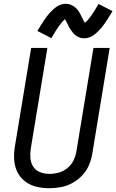

<svg xmlns="http://www.w3.org/2000/svg" viewBox="-20 -989 616 1017"><path d="M241 8Q272 8 303.5 2Q335 -4 364 -20Q393 -36 416 -60.5Q439 -85 451.5 -115Q464 -145 469 -176L561 -735H475L385 -189Q381 -164 370 -140.5Q359 -117 338 -99.5Q317 -82 292 -75Q267 -68 243 -68Q217 -68 193.5 -76.5Q170 -85 156.5 -105.5Q143 -126 141 -151Q139 -176 143 -202L231 -735H145L59 -214Q53 -179 55 -144Q57 -109 71.5 -79Q86 -49 112.5 -28.5Q139 -8 172.5 0Q206 8 241 8ZM426 -786Q439 -786 452 -790.5Q465 -795 475.5 -802.5Q486 -810 496.5 -820Q507 -830 513.5 -837.5Q520 -845 527.5 -855Q535 -865 542.5 -876.5Q550 -888 558.5 -901.5Q567 -915 576 -930L502 -968Q480 -930 464 -907Q448 -884 430 -868Q425 -875 419.5 -886Q414 -897 410 -905.5Q406 -914 400 -924Q394 -934 387 -941.5Q380 -949 370.5 -955.5Q361 -962 350 -965.5Q339 -969 328 -969Q315 -969 302 -964.5Q289 -960 278.5 -952.5Q268 -945 257.5 -935Q247 -925 240.5 -917.5Q234 -910 226.5 -900Q219 -890 211.5 -878.5Q204 -867 195.5 -854Q187 -841 178 -825L252 -787Q274 -825 290.5 -848.5Q307 -872 324 -888Q328 -881 334 -869.5Q340 -858 344 -849.5Q348 -841 354.5 -831.5Q361 -822 367.5 -814Q374 -806 383.5 -799.5Q393 -793 404 -789.5Q415 -786 426 -786Z"/></svg>

Font: Iosevka Sparkle Oblique
Style: Regular
Weight: 400
Italic angle: -9°
Designer: Belleve Invis
Foundry: Belleve Invis
Version: Version 4.5.0; ttfautohint (v1.8.3)